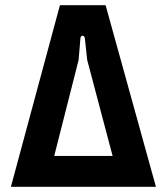

<svg xmlns="http://www.w3.org/2000/svg" viewBox="-20 -720 642 740"><path d="M22 0H581L387 -700H211ZM189 -119 283 -489 290 -573C291 -585 305 -586 307 -573L316 -489L414 -119Z"/></svg>

Font: Finlandica SemiBold
Style: Regular
Weight: 600
Designer: Niklas Ekholm, Juho Hiilivirta, Jaakko Suomalainen
Foundry: Helsinki Type Studio
Version: Version 2.000;Glyphs 3.2 (3202)